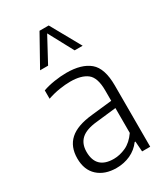

<svg xmlns="http://www.w3.org/2000/svg" viewBox="-200 -898 870 996"><g transform="rotate(-30 235.0 -400.0)"><path d="M196 8.5Q127 8.5 85.2 -29.2Q43.5 -67 43.5 -136Q43.5 -206 86.8 -245.2Q130 -284.5 223.5 -294L345.5 -307.5V-369Q345.5 -446.5 311 -473.2Q276.5 -500 210.5 -500Q181.5 -500 145.8 -494.5Q110 -489 74 -476.5V-526.5Q104.5 -537.5 143.2 -543.5Q182 -549.5 216 -549.5Q306.5 -549.5 354 -509.8Q401.5 -470 401.5 -367V0H353L348.5 -61.5H344Q318.5 -27 280 -9.2Q241.5 8.5 196 8.5ZM102 -142Q102 -39.5 207.5 -39.5Q243 -39.5 279.8 -56.2Q316.5 -73 345.5 -115V-264L226 -250.5Q161 -244 131.5 -217Q102 -190 102 -142ZM105 -629 205 -808H260L360 -629H312L232.5 -776.5L153 -629Z"/></g></svg>

Font: Encode Sans Semi Condensed Light
Style: Regular
Weight: 300
Width: 4
Designer: Multiple Designers
Foundry: Impallari Type
Version: Version 3.000; ttfautohint (v1.8.3) -l 8 -r 50 -G 200 -x 14 